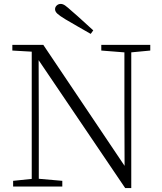

<svg xmlns="http://www.w3.org/2000/svg" viewBox="-20 -952 828 980"><path d="M456 -797 443 -779Q410 -798 377.5 -816.5Q345 -835 313 -854Q285 -871 273 -882Q261 -893 261 -905Q261 -916 269.5 -924Q278 -932 290 -932Q301 -932 313 -923.5Q325 -915 348 -894Q374 -872 401 -847Q428 -822 456 -797ZM47 0V-29L153 -40H172L298 -29V0ZM142 0V-701H177L178 -343V0ZM497 -694V-723H747V-694L642 -684H624ZM619 8 169 -657 167 -658 147 -688 43 -694V-723H201L633 -80L616 -74L615 -373V-723H650V8Z"/></svg>

Font: Noto Serif JP ExtraLight
Style: Regular
Weight: 200
Designer: Ryoko NISHIZUKA  (kana & ideographs); Frank Grießhammer (Latin, Greek & Cyrillic); Wenlong ZHANG  (bopomofo); Sandoll Co
Foundry: Adobe
Version: Version 2.002-H1;hotconv 1.1.0;makeotfexe 2.6.0